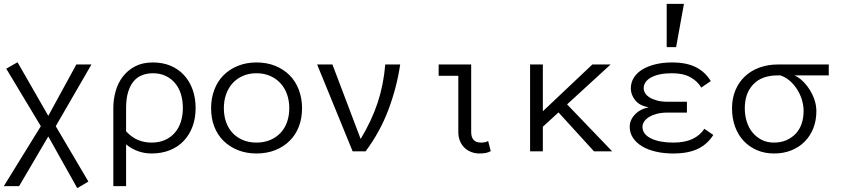

<svg xmlns="http://www.w3.org/2000/svg" viewBox="-24 -793 4411 1006"><path d="M380.9 192.9 229 -78.1 76.2 182.1H-3.9L189.9 -131.8L8.8 -433.1L67.9 -466.8L229 -186L376 -455.1H455.1L268.1 -131.8L439 158.2Z M1001 -227.1Q1001 -173.8 984.9 -130.4Q968.8 -86.9 939.2 -55.4Q909.7 -23.9 866.7 -6.3Q823.7 11.2 770 11.2Q696.8 11.2 636.7 -36.1V182.1H569.8V-227.1Q569.8 -272 581.8 -314.9Q593.8 -357.9 619.4 -391.4Q645 -424.8 683.8 -445.3Q722.7 -465.8 776.9 -465.8Q828.1 -465.8 869.6 -448.5Q911.1 -431.2 940.4 -399.2Q969.7 -367.2 985.4 -323Q1001 -278.8 1001 -227.1ZM934.1 -227.1Q934.1 -266.1 924.1 -299.1Q914.1 -332 894 -356.4Q874 -380.9 844.5 -395Q814.9 -409.2 776.9 -409.2Q747.1 -409.2 720.9 -399.2Q694.8 -389.2 676.3 -367.2Q657.7 -345.2 647.2 -310.5Q636.7 -275.9 636.7 -227.1V-105Q666 -73.2 699 -59.6Q731.9 -45.9 770 -45.9Q811 -45.9 841.6 -60.1Q872.1 -74.2 892.6 -98.1Q913.1 -122.1 923.6 -155Q934.1 -188 934.1 -227.1Z M1558.6 -226.1Q1558.6 -172.9 1541.7 -129.4Q1524.9 -85.9 1493.4 -54.9Q1461.9 -23.9 1418 -6.3Q1374 11.2 1319.8 11.2Q1266.6 11.2 1222.7 -6.3Q1178.7 -23.9 1147.2 -54.9Q1115.7 -85.9 1098.9 -129.4Q1082 -172.9 1082 -226.1Q1082 -277.8 1098.9 -322.5Q1115.7 -367.2 1147.2 -398.7Q1178.7 -430.2 1222.7 -448Q1266.6 -465.8 1319.8 -465.8Q1374 -465.8 1418 -448Q1461.9 -430.2 1493.4 -398.7Q1524.9 -367.2 1541.7 -322.5Q1558.6 -277.8 1558.6 -226.1ZM1491.7 -226.1Q1491.7 -265.1 1480.2 -298.1Q1468.8 -331.1 1446.3 -356Q1423.8 -380.9 1391.8 -395Q1359.9 -409.2 1319.8 -409.2Q1279.8 -409.2 1247.8 -395Q1215.8 -380.9 1193.8 -356Q1171.9 -331.1 1160.4 -298.1Q1148.9 -265.1 1148.9 -226.1Q1148.9 -187 1160.4 -154.1Q1171.9 -121.1 1193.8 -97.2Q1215.8 -73.2 1247.8 -59.6Q1279.8 -45.9 1319.8 -45.9Q1359.9 -45.9 1391.8 -59.6Q1423.8 -73.2 1446.3 -97.2Q1468.8 -121.1 1480.2 -154.1Q1491.7 -187 1491.7 -226.1Z M2072.8 -455.1Q2055.7 -337.9 2012.2 -220.9Q1968.8 -104 1891.6 0H1823.7L1637.7 -455.1H1717.8L1865.7 -64.9Q1923.8 -161.1 1954.8 -255.1Q1985.8 -349.1 1994.6 -455.1Z M2547.4 -1Q2536.6 4.9 2522.7 8.1Q2508.8 11.2 2487.8 11.2Q2465.8 11.2 2445.8 3.7Q2425.8 -3.9 2410.6 -18.1Q2395.5 -32.2 2386.5 -53.2Q2377.4 -74.2 2377.4 -101.1V-396H2274.4V-455.1H2444.8V-101.1Q2444.8 -45.9 2496.6 -45.9Q2520.5 -45.9 2533.7 -54.2Z M3183.6 0H3088.4L2902.3 -204.1L2820.3 -128.9V0H2753.4V-455.1H2820.3V-210L3079.6 -455.1H3175.3L2947.3 -246.1Z M3281.2 -330.1Q3281.2 -360.8 3297.4 -386.5Q3313.5 -412.1 3342.5 -429.4Q3371.6 -446.8 3410.9 -456.3Q3450.2 -465.8 3497.6 -465.8Q3572.3 -465.8 3621.3 -441.4Q3670.4 -417 3700.2 -368.2L3650.4 -334Q3630.4 -368.2 3592.8 -388.7Q3555.2 -409.2 3497.6 -409.2Q3428.2 -409.2 3388.4 -387.7Q3348.6 -366.2 3348.6 -330.1Q3348.6 -317.9 3356 -305.4Q3363.3 -293 3378.9 -283Q3394.5 -272.9 3418.5 -266.4Q3442.4 -259.8 3474.6 -259.8H3575.2V-203.1H3474.6Q3441.4 -203.1 3417 -196.5Q3392.6 -189.9 3376 -179.4Q3359.4 -168.9 3350.8 -155.5Q3342.3 -142.1 3342.3 -128.9Q3342.3 -89.8 3386.7 -67.9Q3431.2 -45.9 3503.4 -45.9Q3563.5 -45.9 3603.5 -64.5Q3643.6 -83 3666.5 -118.2L3713.4 -85.9Q3682.6 -37.1 3632.1 -12.9Q3581.5 11.2 3503.4 11.2Q3454.6 11.2 3413.1 1.7Q3371.6 -7.8 3341.1 -25.9Q3310.5 -43.9 3293 -70.1Q3275.4 -96.2 3275.4 -128.9Q3275.4 -164.1 3303 -193.1Q3330.6 -222.2 3375.5 -231Q3327.1 -238.8 3304.2 -267.8Q3281.2 -296.9 3281.2 -330.1ZM3559.6 -772.9 3518.6 -545.9H3469.2V-772.9Z M4138.2 -397.9Q4159.2 -389.2 4179.7 -370.1Q4200.2 -351.1 4216.8 -325.4Q4233.4 -299.8 4243.4 -270.5Q4253.4 -241.2 4253.4 -210.9Q4253.4 -161.1 4237.3 -120.6Q4221.2 -80.1 4191.7 -50.5Q4162.1 -21 4121.6 -4.9Q4081.1 11.2 4032.2 11.2Q3982.4 11.2 3941.9 -6.3Q3901.4 -23.9 3872.3 -54.9Q3843.3 -85.9 3827.4 -129.4Q3811.5 -172.9 3811.5 -226.1Q3811.5 -277.8 3829.3 -320.3Q3847.2 -362.8 3879.2 -392.8Q3911.1 -422.9 3955.3 -439Q3999.5 -455.1 4051.3 -455.1H4318.4V-397.9ZM4050.3 -397.9Q3967.3 -397.9 3922.9 -351.1Q3878.4 -304.2 3878.4 -226.1Q3878.4 -188 3888.9 -155Q3899.4 -122.1 3919.4 -98.1Q3939.5 -74.2 3967.3 -60.1Q3995.1 -45.9 4031.2 -45.9Q4067.4 -45.9 4095.9 -58.3Q4124.5 -70.8 4145 -92.3Q4165.5 -113.8 4176 -144.3Q4186.5 -174.8 4186.5 -210.9Q4186.5 -240.2 4178 -269Q4169.4 -297.9 4153.3 -323.5Q4137.2 -349.1 4115.2 -368.7Q4093.3 -388.2 4065.4 -397.9Z"/></svg>

Font: Anonymous Pro
Style: Regular
Weight: 400
Monospace: yes
Designer: Mark Simonson
Version: Version 1.002